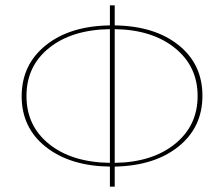

<svg xmlns="http://www.w3.org/2000/svg" viewBox="-20 -688 838 718"><path d="M409 -65V10H391V-65Q242 -67 151.5 -138.5Q61 -210 61 -328Q61 -446 151 -518.5Q241 -591 391 -593V-668H409V-593Q558 -591 647.5 -519.5Q737 -448 737 -330Q737 -212 647.5 -140Q558 -68 409 -65ZM391 -79V-579Q249 -577 164 -509Q79 -441 79 -329Q79 -217 164 -149Q249 -81 391 -79ZM409 -79Q549 -81 634 -149.5Q719 -218 719 -329Q719 -440 634 -508.5Q549 -577 409 -579Z"/></svg>

Font: EauTestSC Thin
Style: Regular
Weight: 250
Designer: Christian Thalmann (Catharsis Fonts)
Version: Version 0.001;PS 000.001;hotconv 1.0.88;makeotf.lib2.5.64775